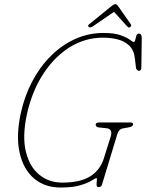

<svg xmlns="http://www.w3.org/2000/svg" viewBox="-20 -868 684 900"><path d="M465 -713.5Q515.5 -713.5 545 -703Q574.5 -692.5 588.5 -681.8Q602.5 -671 607 -671Q612 -671 614 -681Q616 -691 619.2 -700.8Q622.5 -710.5 630.5 -710.5Q644.5 -710.5 644.5 -690L642.5 -551.5Q642.5 -536 630 -536Q625.5 -536 621.8 -541Q618 -546 617.5 -549L612.5 -593Q608 -633.5 585.2 -654.8Q562.5 -676 529.8 -683.8Q497 -691.5 462.5 -691.5Q378 -691.5 305.5 -645.8Q233 -600 181 -518.8Q129 -437.5 106 -331.5Q84 -229.5 101 -158.2Q118 -87 163.5 -49.5Q209 -12 272 -12Q356 -12 403 -41.5Q450 -71 467.5 -127.5L498.5 -226.5Q510.5 -264 479 -267L443.5 -270.5Q428.5 -272 428.5 -284.5Q429 -294 446 -294H591Q605.5 -294 603.5 -283Q602 -274 581 -270.5L558 -266.5Q546 -264.5 539.8 -257.5Q533.5 -250.5 530 -239.5L458.5 -4Q456.5 4 451.5 6.5Q446.5 9 441.5 9Q433 9 432.8 -1.5Q432.5 -12 434 -22.5Q435.5 -33 432 -33Q427.5 -33 410.2 -22Q393 -11 357.8 0Q322.5 11 264 11Q189.5 11 139.5 -31.5Q89.5 -74 72 -152Q54.5 -230 77 -335.5Q94.5 -416.5 130.5 -485.2Q166.5 -554 217.8 -605.2Q269 -656.5 331.8 -685Q394.5 -713.5 465 -713.5ZM589 -740Q583.5 -736.5 575.5 -745L514.5 -812.5L416 -745Q402 -735.5 395.5 -742Q390 -747.5 397.5 -754L503 -839.5Q514.5 -848.5 519.5 -848.5Q527 -848.5 533.5 -839.5L593.5 -754Q596 -750.5 594.2 -746.5Q592.5 -742.5 589 -740Z"/></svg>

Font: Fraunces 144pt S100 Thin
Style: Italic
Weight: 100
Italic angle: -16°
Version: Version 1.000; ttfautohint (v1.8.3)